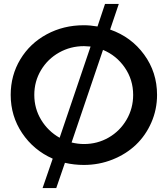

<svg xmlns="http://www.w3.org/2000/svg" viewBox="-20 -831 850 973"><path d="M34.2 -350.1Q34.2 -449.2 83 -530.3Q131.8 -611.3 216.8 -657.2Q301.8 -703.1 404.8 -703.1Q437 -703.1 474.1 -696.8L512.2 -811H582L538.1 -681.2Q645 -644 710.4 -554.4Q775.9 -464.8 775.9 -350.1Q775.9 -276.4 747.1 -210.4Q718.3 -144.5 668.9 -97.4Q619.6 -50.3 550.8 -22.7Q481.9 4.9 404.8 4.9Q356 4.9 309.1 -5.9L265.1 122.1H195.8L247.1 -26.9Q150.4 -69.8 92.3 -156.2Q34.2 -242.7 34.2 -350.1ZM153.8 -350.1Q153.8 -280.8 188.7 -223.4Q223.6 -166 282.2 -132.8L439 -595.2Q416.5 -597.2 405.8 -597.2Q337.4 -597.2 279.5 -564.7Q221.7 -532.2 187.7 -475.3Q153.8 -418.5 153.8 -350.1ZM342.8 -108.9Q375 -101.1 405.8 -101.1Q473.6 -101.1 530.8 -134Q587.9 -167 621.3 -224.4Q654.8 -281.7 654.8 -350.1Q654.8 -426.8 612.5 -488.3Q570.3 -549.8 502 -578.1Z"/></svg>

Font: Trueno
Style: Rg
Weight: 400
Designer: Julieta Ulanovsky
Foundry: Julieta Ulanovsky
Version: Version 3.001b